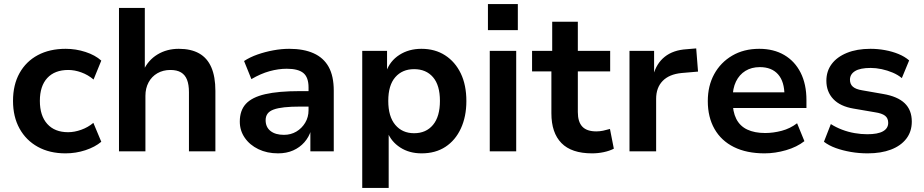

<svg xmlns="http://www.w3.org/2000/svg" viewBox="-20 -744 4542 944"><path d="M302 10Q224 10 166 -22Q108 -54 76 -112Q44 -170 44 -248Q44 -327 76 -384.5Q108 -442 166 -473Q224 -504 303 -504Q353 -504 400.5 -488.5Q448 -473 478 -446L440 -353Q413 -376 380 -388Q347 -400 316 -400Q249 -400 212.5 -360.5Q176 -321 176 -248Q176 -175 212.5 -134.5Q249 -94 315 -94Q346 -94 379.5 -106Q413 -118 439 -140L478 -47Q447 -21 400 -5.5Q353 10 302 10Z M565 0V-705H692V-397H685Q708 -448 754 -476Q800 -504 859 -504Q919 -504 959 -481.5Q999 -459 1019 -413Q1039 -367 1039 -297V0H909V-291Q909 -328 899.5 -352Q890 -376 870 -388Q850 -400 818 -400Q782 -400 754 -384Q726 -368 710.5 -339Q695 -310 695 -273V0Z M1347 10Q1293 10 1250.5 -10.5Q1208 -31 1183.5 -66.5Q1159 -102 1159 -146Q1159 -201 1189 -233.5Q1219 -266 1284 -281Q1349 -296 1454 -296H1513V-220H1458Q1411 -220 1378.5 -216.5Q1346 -213 1325.5 -205.5Q1305 -198 1295.5 -185Q1286 -172 1286 -153Q1286 -119 1310 -100Q1334 -81 1376 -81Q1410 -81 1437 -97Q1464 -113 1480.5 -140.5Q1497 -168 1497 -202V-314Q1497 -364 1471.5 -385Q1446 -406 1390 -406Q1349 -406 1305.5 -394Q1262 -382 1216 -355L1180 -444Q1209 -463 1246 -476Q1283 -489 1323.5 -496.5Q1364 -504 1402 -504Q1473 -504 1522 -482Q1571 -460 1596 -415Q1621 -370 1621 -298V0H1506V-103H1509Q1499 -70 1476.5 -44.5Q1454 -19 1421.5 -4.5Q1389 10 1347 10Z M1761 180V-494H1883V-392H1879Q1897 -444 1943.5 -474Q1990 -504 2052 -504Q2119 -504 2168.5 -472Q2218 -440 2245.5 -383Q2273 -326 2273 -247Q2273 -171 2246 -112.5Q2219 -54 2170 -22Q2121 10 2053 10Q1992 10 1947.5 -19Q1903 -48 1885 -95H1891V180ZM2016 -89Q2075 -89 2109 -130Q2143 -171 2143 -248Q2143 -325 2109 -364.5Q2075 -404 2016 -404Q1958 -404 1923.5 -364.5Q1889 -325 1889 -248Q1889 -171 1923.5 -130Q1958 -89 2016 -89Z M2379 -596V-724H2526V-596ZM2388 0V-494H2518V0Z M2891 10Q2790 10 2740.5 -40.5Q2691 -91 2691 -187V-393H2596V-494H2695V-637H2821V-494H2980V-393H2821V-193Q2821 -145 2843 -121.5Q2865 -98 2912 -98Q2929 -98 2945.5 -101.5Q2962 -105 2979 -110L2998 -13Q2977 -2 2948.5 4Q2920 10 2891 10Z M3075 0V-494H3196V-374H3192Q3207 -432 3248.5 -465Q3290 -498 3356 -502L3403 -506L3412 -392L3331 -385Q3270 -379 3238 -346Q3206 -313 3206 -258V0Z M3739 10Q3651 10 3588.5 -21Q3526 -52 3493 -110Q3460 -168 3460 -247Q3460 -322 3491.5 -379.5Q3523 -437 3580 -470.5Q3637 -504 3713 -504Q3784 -504 3836 -473.5Q3888 -443 3916.5 -386.5Q3945 -330 3945 -252V-213H3564V-290H3853L3837 -274Q3837 -343 3805.5 -378.5Q3774 -414 3716 -414Q3675 -414 3645 -395.5Q3615 -377 3598.5 -343Q3582 -309 3582 -260V-250Q3582 -195 3600 -159.5Q3618 -124 3654 -107Q3690 -90 3742 -90Q3782 -90 3823.5 -101Q3865 -112 3899 -138L3935 -50Q3898 -21 3844.5 -5.5Q3791 10 3739 10Z M4246 10Q4203 10 4163 3Q4123 -4 4089.5 -16Q4056 -28 4031 -47L4065 -134Q4090 -118 4120 -106.5Q4150 -95 4182 -89.5Q4214 -84 4244 -84Q4296 -84 4321.5 -98.5Q4347 -113 4347 -140Q4347 -163 4331.5 -175Q4316 -187 4282 -192L4177 -210Q4111 -221 4077 -257Q4043 -293 4043 -347Q4043 -394 4069 -429Q4095 -464 4144 -484Q4193 -504 4260 -504Q4296 -504 4331.5 -497.5Q4367 -491 4397.5 -478.5Q4428 -466 4450 -447L4414 -360Q4395 -376 4369 -387Q4343 -398 4315 -404Q4287 -410 4261 -410Q4209 -410 4184 -394.5Q4159 -379 4159 -352Q4159 -330 4173.5 -317.5Q4188 -305 4219 -300L4322 -282Q4393 -270 4428 -236.5Q4463 -203 4463 -146Q4463 -97 4436 -62Q4409 -27 4360.5 -8.5Q4312 10 4246 10Z"/></svg>

Font: Nunito Sans 10pt
Style: Bold
Weight: 700
Designer: Vernon Adams
Foundry: Vernon Adams
Version: Version 3.101;gftools[0.9.27]